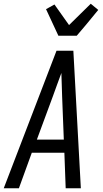

<svg xmlns="http://www.w3.org/2000/svg" viewBox="-32 -1006 552 1026"><path d="M-12 0 270 -735H360L400 0H319L312 -190H138L69 0ZM309 -260 300 -490Q299 -522 298 -553.5Q297 -585 296 -616Q285 -585 273 -553.5Q261 -522 250 -490L165 -260ZM280 -815 214 -957 259 -982 337 -872 453 -986 493 -953 428 -874 378 -815Z"/></svg>

Font: Iosevka SS18
Style: Italic
Weight: 400
Italic angle: -9°
Monospace: yes
Designer: Belleve Invis
Foundry: Belleve Invis
Version: Version 25.1.1; ttfautohint (v1.8.4)